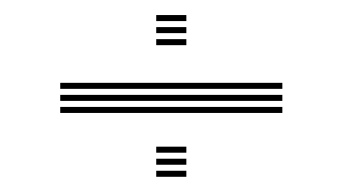

<svg xmlns="http://www.w3.org/2000/svg" viewBox="-20 -526 455 255"><path d="M60 -408V-416H355V-408ZM60 -392V-400H355V-392ZM60 -376V-384H355V-376ZM187.5 -498V-506H227.5V-498ZM187.5 -466V-474H227.5V-466ZM187.5 -482V-490H227.5V-482ZM187.5 -323.2V-331.2H227.5V-323.2ZM187.5 -291.2V-299.2H227.5V-291.2ZM187.5 -307.2V-315.2H227.5V-307.2Z"/></svg>

Font: Big Shoulders Inline Text SC Thin
Style: Regular
Weight: 100
Designer: Patric King
Foundry: XO Type Co
Version: Version 2.002